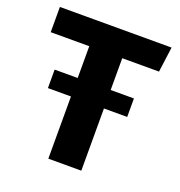

<svg xmlns="http://www.w3.org/2000/svg" viewBox="-126 -800 852 908"><g transform="rotate(20 300.0 -346.5)"><path d="M499 -313H382V0H216V-313H100V-406H216V-566H22V-693H584L567 -566H382V-406H499Z"/></g></svg>

Font: Qzxlaeiskcpccdgjqmyffctclhy
Style: Regular
Weight: 700
Monospace: yes
Designer: Carrois Corporate & Edenspiekermann
Foundry: Carrois Corporate GbR & Edenspiekermann AG
Version: Version 2.001